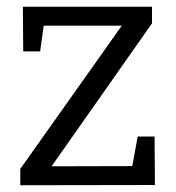

<svg xmlns="http://www.w3.org/2000/svg" viewBox="-20 -548 521 568"><path d="M437.3 -144 438.3 -0.7 40 0V-48.3L352.3 -489L363.7 -472H88L112 -491.3L98.7 -396H48.7L47.7 -528H429.7V-479L117 -33.7L112.7 -56L390 -56.7L367 -33L387.3 -144Z"/></svg>

Font: Bitter Thin
Style: Regular
Weight: 100
Designer: Sol Matas, and Bitter project Authors
Foundry: Sol Matas
Version: Version 2.002